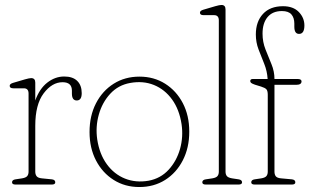

<svg xmlns="http://www.w3.org/2000/svg" viewBox="-20 -743 1246 773"><path d="M122 -410.5V-338.5Q139 -386 170.5 -410.5Q202 -435 238.5 -435Q273 -435 291 -417.2Q309 -399.5 309 -368Q309 -338.5 289 -338.5Q269.5 -338.5 269.5 -366.5V-378Q269.5 -412 232 -412Q189.5 -412 155.8 -367.2Q122 -322.5 122 -236.5V-52Q122 -40.5 127.5 -33.5Q133 -26.5 148 -25L188.5 -21Q202.5 -19.5 202.5 -9Q202.5 0 188.5 0H42.5Q28.5 0 28.5 -9Q28.5 -19 42.5 -21L69 -25Q84 -27.5 89.5 -34Q95 -40.5 95 -52V-366.5Q95 -387.5 76 -387.5H33.5Q19 -387.5 19 -397.5Q19 -405.5 33 -409.5L80.5 -423.5Q98 -428.5 105.5 -428.5Q122 -428.5 122 -410.5Z M541.5 -434.5Q599.5 -434.5 644.8 -406Q690 -377.5 716 -327.8Q742 -278 742 -213Q742 -148 716 -97.5Q690 -47 644.8 -18.5Q599.5 10 541 10Q483 10 437.8 -18.5Q392.5 -47 366.5 -97Q340.5 -147 340.5 -211.5Q340.5 -277 366.5 -327.2Q392.5 -377.5 437.8 -406Q483 -434.5 541.5 -434.5ZM578.5 -15.5Q626.5 -24.5 658.8 -59.5Q691 -94.5 704.8 -143.2Q718.5 -192 711 -243Q702 -302 672.8 -342.5Q643.5 -383 599.8 -400.8Q556 -418.5 504 -409Q456 -400.5 423.8 -365.5Q391.5 -330.5 377.8 -281.5Q364 -232.5 371.5 -181.5Q380.5 -122.5 410 -82Q439.5 -41.5 483.2 -24Q527 -6.5 578.5 -15.5Z M888 -705V-52Q888 -40.5 893.5 -34Q899 -27.5 914 -25L940.5 -21Q954.5 -19 954.5 -9Q954.5 0 940.5 0H808.5Q794.5 0 794.5 -9Q794.5 -19 808.5 -21L835 -25Q850 -27.5 855.5 -34Q861 -40.5 861 -52V-661Q861 -682 842 -682H799.5Q785 -682 785 -692Q785 -700 799 -704L846.5 -718Q864 -723 871.5 -723Q888 -723 888 -705Z M1085 -52Q1085 -40.5 1090.2 -33.5Q1095.5 -26.5 1111 -25L1155 -21Q1169 -19.5 1169 -9Q1169 0 1155 0H1005.5Q991.5 0 991.5 -9Q991.5 -19 1005.5 -21L1032 -25Q1047 -27.5 1052.5 -34Q1058 -40.5 1058 -52V-361.5Q1058 -377.5 1052.5 -383.5Q1047 -389.5 1031 -394.5L1006.5 -402Q995 -406 991.2 -409.2Q987.5 -412.5 987.5 -416.5Q987.5 -425 998 -425H1057.5Q1055.5 -457 1043.8 -486Q1032 -515 1021 -543.8Q1010 -572.5 1010 -604Q1010 -656 1038.8 -687Q1067.5 -718 1119.5 -718Q1160.5 -718 1183 -694.8Q1205.5 -671.5 1205.5 -640.5Q1205.5 -606.5 1184 -606.5Q1165 -606.5 1165 -635.5V-648Q1165 -671.5 1153.2 -685Q1141.5 -698.5 1115 -698.5Q1077.5 -698.5 1057.2 -674.2Q1037 -650 1037 -607.5Q1037 -574 1049 -543.8Q1061 -513.5 1073 -484.5Q1085 -455.5 1085 -425H1177.5Q1194 -425 1194 -415.5Q1194 -401.5 1172.5 -401.5H1085Z"/></svg>

Font: Fraunces 144pt SuperSoft Thin
Style: Regular
Weight: 100
Version: Version 1.000;[0bf87f6ff]